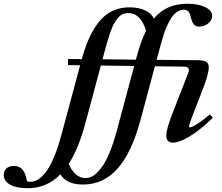

<svg xmlns="http://www.w3.org/2000/svg" viewBox="-292 -745 1176 1018"><path d="M148.4 233.4Q60.1 233.4 28.3 179.2Q-43.9 252.9 -144.5 252.9Q-204.1 252.9 -238 234.4Q-272 215.8 -272 183.1Q-272 161.1 -257.8 147.9Q-243.7 134.8 -218.3 134.8Q-189.5 134.8 -172.9 153.8Q-156.2 172.9 -148.9 216.3Q-140.1 218.8 -131.8 218.8Q-32.2 218.8 35.6 -37.1L132.8 -398.9L68.4 -399.9L68.8 -432.1L141.6 -431.6Q159.7 -497.1 181.9 -545.4Q204.1 -593.8 234.1 -630.9Q264.2 -668 304.2 -687Q344.2 -706.1 393.6 -706.1Q442.9 -706.1 476.8 -690.4Q510.7 -674.8 523.9 -646.5Q588.4 -725.1 701.2 -725.1Q759.8 -725.1 796.4 -707Q833 -689 833 -660.6Q833 -638.7 812.5 -621.3Q792 -604 765.6 -604Q744.1 -604 734.6 -617.2Q725.1 -630.4 720.2 -652.3Q715.8 -672.4 707.8 -682.9Q699.7 -693.4 681.6 -693.4Q667 -693.4 653.3 -685.8Q639.6 -678.2 629.4 -667.2Q619.1 -656.2 608.6 -637.2Q598.1 -618.2 591.3 -602.5Q584.5 -586.9 576.4 -562.3Q568.4 -537.6 564.2 -522.9Q560.1 -508.3 553.7 -483.9L538.6 -427.7L758.3 -425.8Q790 -425.3 802.5 -416.5Q814.9 -407.7 814.9 -388.7Q814.9 -353 784.7 -275.9L731.9 -140.1Q710.4 -85.4 710.4 -73.7Q710.4 -69.8 714.4 -69.8Q719.7 -69.8 731.2 -75Q742.7 -80.1 766.8 -96.4Q791 -112.8 820.8 -138.2L836.9 -121.1Q768.1 -54.2 713.1 -21.5Q658.2 11.2 626 11.2Q589.8 11.2 589.8 -25.9Q589.8 -59.1 620.6 -139.2L705.6 -356.9Q718.8 -391.1 685.1 -391.6L529.3 -393.6L453.1 -109.4Q406.2 64.9 331.1 149.2Q255.9 233.4 148.4 233.4ZM260.7 -464.8 251.5 -430.7 428.7 -428.7 431.6 -440.4Q454.1 -525.4 482.4 -582Q453.6 -675.8 389.2 -675.8Q372.1 -675.8 358.2 -669.7Q344.2 -663.6 332.3 -648.7Q320.3 -633.8 312 -619.1Q303.7 -604.5 293.7 -575.7Q283.7 -546.9 277.6 -525.6Q271.5 -504.4 260.7 -464.8ZM160.2 -89.8Q124 44.4 72.3 123.5Q86.4 159.2 109.9 179.2Q133.3 199.2 161.1 199.2Q196.3 199.2 228.3 165Q260.3 130.9 284.2 75.7Q308.1 20.5 328.6 -56.6L419.4 -395L242.7 -397.5Z"/></svg>

Font: Elstob 14pt
Style: Bold Italic
Weight: 700
Italic angle: -20°
Designer: Peter S. Baker
Version: Version 1.015